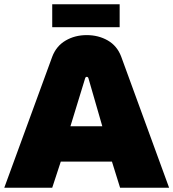

<svg xmlns="http://www.w3.org/2000/svg" viewBox="-20 -877 810 897"><path d="M0 0 224 -612Q243 -662 286.5 -687.5Q330 -713 385 -713Q440 -713 483.5 -688Q527 -663 546 -613L770 0H541L503 -122H264L224 0ZM309 -287H458L393 -512Q392 -515 390 -516.5Q388 -518 385 -518Q383 -518 381 -516.5Q379 -515 378 -512ZM224 -750V-857H539V-750Z"/></svg>

Font: MuseoModerno Thin Black
Style: Regular
Weight: 900
Version: Version 1.002